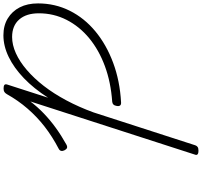

<svg xmlns="http://www.w3.org/2000/svg" viewBox="-49 -1121 1184 1126"><g transform="rotate(-90 543.0 -558.0)"><path d="M506 -440Q493 -439 487.5 -445.5Q482 -452 485 -467Q487 -479 493 -485Q499 -491 510 -492Q624 -500 718.5 -535Q813 -570 882 -627Q951 -684 989.5 -759.5Q1028 -835 1028 -922Q1028 -996 991.5 -1037.5Q955 -1079 889 -1079Q843 -1079 794 -1057Q745 -1035 696 -993Q647 -951 602 -893Q557 -835 517.5 -761Q478 -687 447 -602L254 -5Q251 4 244 9Q237 14 221 14Q208 14 201.5 9Q195 4 199 -6L511 -972Q480 -931 441 -893.5Q402 -856 356.5 -823Q311 -790 257 -760Q245 -754 237.5 -757.5Q230 -761 224 -773Q219 -784 221.5 -792.5Q224 -801 234 -806Q305 -843 363 -888Q421 -933 469 -988.5Q517 -1044 554 -1110Q560 -1120 567 -1124.5Q574 -1129 588 -1129Q602 -1129 608 -1124Q614 -1119 610 -1107L533 -868Q587 -952 647.5 -1010Q708 -1068 772 -1099Q836 -1130 899 -1130Q956 -1130 998 -1104.5Q1040 -1079 1063 -1034Q1086 -989 1086 -927Q1086 -827 1043 -741Q1000 -655 922 -590.5Q844 -526 738 -486.5Q632 -447 506 -440Z"/></g></svg>

Font: Playwrite CU ExtraLight
Style: Regular
Weight: 250
Designer: Veronika Burian, José Scaglione
Foundry: TypeTogether
Version: Version 1.002